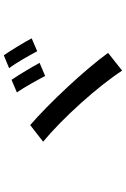

<svg xmlns="http://www.w3.org/2000/svg" viewBox="159 -930 681 1040"><g transform="rotate(-90 500.0 -409.5)"><path d="M588 -688 520 -659C546 -622 587 -548 609 -506L680 -536C659 -575 614 -651 588 -688ZM721 -730 651 -701C680 -664 720 -592 743 -549L813 -579C792 -618 747 -693 721 -730ZM343 -587 253 -517C382 -410 552 -221 638 -89L734 -165C645 -289 457 -489 343 -587Z"/></g></svg>

Font: GenYoGothic2 TW M
Style: Regular
Weight: 500
Version: Version 2.100;PS 2.1;hotconv 16.6.51;makeotf.lib2.5.65220 DE